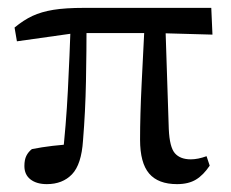

<svg xmlns="http://www.w3.org/2000/svg" viewBox="-20 -457 586 488"><path d="M99 11Q73 11 57.5 -1Q42 -13 42 -35Q42 -51 47 -61Q52 -71 61 -78Q111 -88 171 -91L138 -50Q148 -138 152.5 -227Q157 -316 160 -404H200Q200 -328 198.5 -250.5Q197 -173 191 -100Q187 -39 163 -14Q139 11 99 11ZM23 -352 17 -387Q40 -406 62.5 -416.5Q85 -427 115.5 -432Q146 -437 194 -437H517L520 -369L377 -373H172ZM430 11Q382 11 359 -16Q336 -43 336 -102Q336 -163 340 -244.5Q344 -326 348 -404H400L409 -129Q411 -83 424.5 -67.5Q438 -52 465 -52Q483 -52 505 -60L513 -36Q497 -12 478 -0.5Q459 11 430 11Z"/></svg>

Font: Lisu Bosa Light
Style: Regular
Weight: 300
Designer: David Morse, Annie Olsen, Victor Gaultney, Frank Grießhammer (Latin)
Foundry: SIL International
Version: Version 2.000